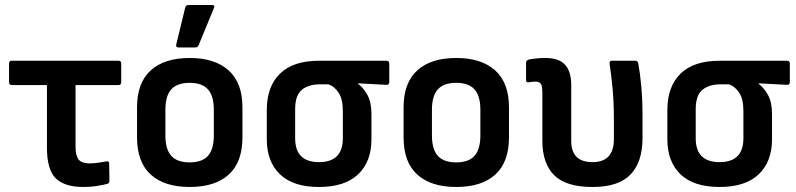

<svg xmlns="http://www.w3.org/2000/svg" viewBox="-20 -734 3172 765"><path d="M312 11Q238 11 202.5 -23Q167 -57 167 -147V-395H28Q16 -395 16 -407V-481Q16 -492 27 -492H452Q463 -492 463 -481V-407Q463 -395 452 -395H281V-149Q281 -113 293.5 -98Q306 -83 337 -83Q356 -83 373.5 -86Q391 -89 404 -91Q415 -93 415 -82L416 -13Q416 -3 406 -1Q390 3 366 7Q342 11 312 11Z M736 11Q635 11 580.5 -38.5Q526 -88 526 -187V-306Q526 -404 580.5 -453.5Q635 -503 736 -503Q836 -503 891 -453.5Q946 -404 946 -306V-187Q946 -88 891.5 -38.5Q837 11 736 11ZM736 -87Q785 -87 808.5 -113Q832 -139 832 -195V-296Q832 -352 808.5 -378Q785 -404 736 -404Q686 -404 662.5 -378Q639 -352 639 -296V-195Q639 -139 662.5 -113Q686 -87 736 -87ZM691 -545Q680 -545 682 -556L718 -704Q720 -714 732 -714H825Q838 -714 832 -701L771 -553Q767 -545 758 -545Z M1251 11Q1148 11 1095.5 -39.5Q1043 -90 1043 -179V-296Q1043 -389 1095.5 -440.5Q1148 -492 1252 -492H1519Q1531 -492 1531 -481V-407Q1531 -395 1519 -396L1407 -402V-400Q1429 -383 1444.5 -354.5Q1460 -326 1460 -280V-179Q1460 -90 1407 -39.5Q1354 11 1251 11ZM1251 -88Q1346 -88 1346 -183V-291Q1346 -340 1329 -365Q1312 -390 1289 -398H1255Q1209 -398 1182.5 -376Q1156 -354 1156 -299V-183Q1156 -88 1251 -88Z M1798 11Q1697 11 1642.5 -38.5Q1588 -88 1588 -187V-306Q1588 -404 1642.5 -453.5Q1697 -503 1798 -503Q1898 -503 1953 -453.5Q2008 -404 2008 -306V-187Q2008 -88 1953.5 -38.5Q1899 11 1798 11ZM1798 -87Q1847 -87 1870.5 -113Q1894 -139 1894 -195V-296Q1894 -352 1870.5 -378Q1847 -404 1798 -404Q1748 -404 1724.5 -378Q1701 -352 1701 -296V-195Q1701 -139 1724.5 -113Q1748 -87 1798 -87Z M2341 11Q2235 11 2188 -36Q2141 -83 2141 -173V-364Q2141 -391 2135 -400Q2129 -409 2112 -409Q2106 -409 2099.5 -408Q2093 -407 2086 -406Q2076 -405 2076 -415V-484Q2076 -494 2088 -497Q2121 -503 2153 -503Q2207 -503 2231.5 -476Q2256 -449 2256 -395V-172Q2256 -88 2341 -88Q2426 -88 2426 -180V-257Q2426 -327 2420.5 -383.5Q2415 -440 2409 -479Q2407 -492 2418 -492H2511Q2521 -492 2523 -482Q2530 -445 2535 -391.5Q2540 -338 2540 -272V-184Q2540 -89 2492.5 -39Q2445 11 2341 11Z M2847 11Q2744 11 2691.5 -39.5Q2639 -90 2639 -179V-296Q2639 -389 2691.5 -440.5Q2744 -492 2848 -492H3115Q3127 -492 3127 -481V-407Q3127 -395 3115 -396L3003 -402V-400Q3025 -383 3040.5 -354.5Q3056 -326 3056 -280V-179Q3056 -90 3003 -39.5Q2950 11 2847 11ZM2847 -88Q2942 -88 2942 -183V-291Q2942 -340 2925 -365Q2908 -390 2885 -398H2851Q2805 -398 2778.5 -376Q2752 -354 2752 -299V-183Q2752 -88 2847 -88Z"/></svg>

Font: Sofia Sans Semi Condensed
Style: Bold
Weight: 700
Designer: Botio Nikoltchev, Ani Petrova
Foundry: lettersoup
Version: Version 4.100; ttfautohint (v1.8.4.7-5d5b)